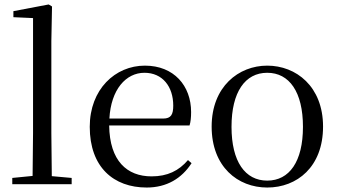

<svg xmlns="http://www.w3.org/2000/svg" viewBox="-20 -825 1516 860"><path d="M125 0H301V-28L212 -36L210 -229V-641L213 -796L198 -805L40 -775V-748L128 -744V-229L126 -37L35 -28V0Z M637 15C727 15 794 -26 838 -94L822 -108C781 -60 730 -35 659 -35C549 -35 471 -104 469 -263H829C834 -279 836 -299 836 -323C836 -441 759 -531 629 -531C496 -531 382 -425 382 -257C382 -76 489 15 637 15ZM470 -294C477 -424 544 -499 627 -499C708 -499 756 -437 756 -352C756 -312 746 -294 711 -294Z M1177 15C1310 15 1427 -77 1427 -258C1427 -438 1306 -531 1177 -531C1049 -531 928 -437 928 -258C928 -78 1045 15 1177 15ZM1177 -16C1078 -16 1017 -101 1017 -257C1017 -413 1078 -499 1177 -499C1276 -499 1337 -413 1337 -257C1337 -101 1276 -16 1177 -16Z"/></svg>

Font: Noto Serif CJK KR
Style: Regular
Weight: 400
Designer: Ryoko NISHIZUKA 西塚涼子 (kana & ideographs); Frank Grießhammer (Latin, Greek & Cyrillic); Wenlong ZHANG 张文龙 (bopomofo); San
Foundry: Adobe
Version: Version 2.001;hotconv 1.1.0;makeotfexe 2.6.0